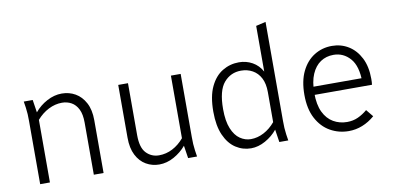

<svg xmlns="http://www.w3.org/2000/svg" viewBox="-70 -943 2382 1163"><g transform="rotate(-10 1120.5 -361.5)"><path d="M84 -510H139L151 -432Q182 -470 227 -494Q272 -518 318 -518Q364 -518 401.5 -496.5Q439 -475 462 -432Q485 -389 485 -325V0H425V-320Q425 -372 409.5 -403Q394 -434 368 -448.5Q342 -463 310 -463Q268 -463 227.5 -442.5Q187 -422 155 -385V0H95V-388Q95 -413 94 -431Q93 -449 90 -471Z M665 -185V-510H725V-190Q725 -113 757 -80Q789 -47 835 -47Q879 -47 918.5 -67.5Q958 -88 989 -125V-510H1049V-122Q1049 -97 1050 -79Q1051 -61 1054 -39L1060 0H1005L993 -78Q962 -41 918 -16.5Q874 8 827 8Q783 8 746 -13.5Q709 -35 687 -78Q665 -121 665 -185Z M1204 -250Q1204 -344 1232 -403Q1260 -462 1306.5 -490Q1353 -518 1408 -518Q1453 -518 1490.5 -497Q1528 -476 1550 -436V-717L1610 -731V-122Q1610 -97 1611 -79Q1612 -61 1615 -39L1621 0H1566L1554 -78Q1524 -41 1480 -16.5Q1436 8 1392 8Q1341 8 1298 -20Q1255 -48 1229.5 -105.5Q1204 -163 1204 -250ZM1265 -255Q1265 -181 1284 -135Q1303 -89 1334 -68Q1365 -47 1400 -47Q1441 -47 1480 -67.5Q1519 -88 1550 -125V-310Q1550 -362 1532 -396.5Q1514 -431 1482.5 -448.5Q1451 -466 1412 -466Q1348 -466 1306.5 -417.5Q1265 -369 1265 -255Z M1765 -255Q1765 -340 1793.5 -398.5Q1822 -457 1871 -487.5Q1920 -518 1980 -518Q2036 -518 2081.5 -490Q2127 -462 2154 -409Q2181 -356 2181 -280Q2181 -270 2180.5 -261Q2180 -252 2179 -244H1809V-294H2137L2124 -270Q2124 -369 2082.5 -416Q2041 -463 1980 -463Q1935 -463 1900.5 -440Q1866 -417 1846 -371Q1826 -325 1826 -255Q1826 -183 1848 -137.5Q1870 -92 1908 -70Q1946 -48 1992 -48Q2029 -48 2059.5 -62Q2090 -76 2117 -99L2153 -55Q2117 -24 2076.5 -8Q2036 8 1993 8Q1931 8 1879 -21.5Q1827 -51 1796 -109.5Q1765 -168 1765 -255Z"/></g></svg>

Font: Radio Canada Light
Style: Regular
Weight: 300
Designer: Charles Daoud, Etienne Aubert Bonn, Alexandre Saumier Demers, Jacques Le Bailly
Foundry: Radio-Canada
Version: Version 2.104;gftools[0.9.28.dev5+ged2979d]